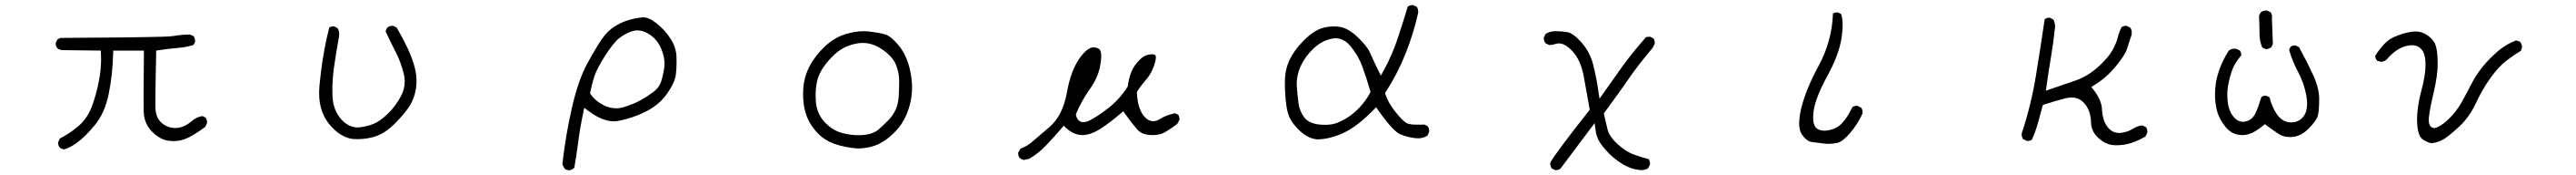

<svg xmlns="http://www.w3.org/2000/svg" viewBox="-20 -578 10540 714"><path d="M443.4 -371.6H568.8Q567.4 -237.8 567.4 -189.7Q567.4 -141.6 567.9 -123.5Q568.8 -74.2 603 -40Q636.7 -6.8 672.4 -3.4Q680.7 -2.4 689 -2.4Q716.8 -2.4 740.7 -12.2Q772 -24.9 819.8 -60.5L826.7 -74.7Q827.1 -76.2 827.1 -79.6Q827.1 -83 825.7 -88.1Q824.2 -93.3 821.3 -98.1L808.1 -104.5Q783.2 -100.6 764.2 -83.5Q737.3 -60.5 707 -56.2Q701.2 -55.7 695.3 -55.7Q669.9 -55.7 646.5 -72.3Q616.7 -93.8 615.7 -141.6Q615.7 -150.4 615.7 -164.1Q615.7 -219.2 619.1 -371.6Q667.5 -379.4 703.6 -382.1Q739.7 -384.8 772 -394.5L777.8 -406.7Q778.3 -408.2 778.3 -411.6Q778.3 -415 776.9 -420.2Q775.4 -425.3 772.5 -430.2L757.8 -437Q723.1 -437 690.4 -431.2Q678.7 -429.2 645.5 -428.2Q522.9 -424.8 227.5 -423.3L214.8 -417L208.5 -403.8Q208 -402.3 208 -401.4Q208 -389.2 214.4 -381.3Q222.7 -375 233.4 -373.5L392.6 -371.6Q393.6 -349.6 393.6 -334.7Q393.6 -319.8 391.6 -295.4Q389.6 -271 383.8 -243.7Q373 -188.5 355 -141.6Q336.4 -92.8 297.9 -61Q263.2 -32.2 224.6 -12.7L218.3 1.5Q217.8 2.9 217.8 3.9Q217.8 16.1 224.1 23.9Q231.9 29.8 241.7 31.7Q264.6 25.9 293.9 4.9Q326.2 -17.6 367.4 -66.9Q408.7 -116.2 424.8 -194.8Q440.9 -275.9 442.9 -358.9Z M1285.6 -198.2Q1285.6 -157.2 1297.4 -124Q1313 -81.5 1347.2 -49.8Q1379.9 -18.6 1420.4 -11.2Q1431.6 -10.3 1441.9 -10.3Q1479.5 -10.3 1512.7 -20.5Q1554.7 -33.2 1595.2 -73.7Q1637.2 -115.7 1656.5 -146.7Q1675.8 -177.7 1681.6 -216.8Q1684.1 -231.9 1684.1 -247.1Q1684.1 -271.5 1678.2 -296.9Q1668 -338.4 1647.5 -381.6Q1627 -424.8 1603 -465.3L1589.4 -472.2Q1587.9 -472.7 1584.5 -472.7Q1581.1 -472.7 1575.4 -471.2Q1569.8 -469.7 1564.9 -465.8Q1559.6 -459 1557.6 -450.2Q1576.2 -409.2 1597.4 -368.7Q1618.7 -328.1 1630.9 -280.8Q1635.7 -262.7 1635.7 -245.1Q1635.7 -214.4 1621.1 -187Q1599.1 -146 1570.3 -117.7Q1544.9 -92.3 1521.2 -78.9Q1497.6 -65.4 1457 -59.1Q1450.2 -58.1 1443.4 -58.1Q1406.7 -58.1 1377 -90.3Q1343.8 -126.5 1340.3 -183.6Q1339.8 -197.3 1339.8 -211.4Q1339.8 -253.9 1346.2 -301.8Q1355 -364.3 1366.7 -426.8Q1367.7 -432.1 1367.7 -437.5Q1367.7 -452.6 1360.8 -463.4L1347.2 -470.2Q1345.7 -470.7 1343.8 -470.7Q1341.8 -470.7 1338.4 -470.2Q1332.5 -469.2 1327.1 -465.8Q1304.7 -378.4 1293 -283.7Q1285.6 -225.6 1285.6 -198.2Z M2310.5 116.7Q2311 116.7 2312 116.7Q2321.8 113.3 2329.6 106.4Q2338.9 53.2 2346.4 -4.4Q2354 -62 2366.2 -118.2L2370.1 -138.2L2386.7 -126Q2443.8 -83 2491.7 -83Q2501 -83 2510.3 -85Q2568.8 -95.7 2624.5 -124Q2678.7 -151.9 2710 -197Q2741.2 -242.2 2745.1 -273.4Q2748 -296.9 2748 -323.2Q2748 -335.4 2747.6 -348.1Q2745.6 -386.2 2723.1 -420.4Q2700.2 -456.1 2664.6 -483.9Q2635.3 -507.3 2610.4 -507.3Q2607.4 -507.3 2605 -506.8Q2574.2 -503.4 2546.9 -494.6Q2519.5 -485.8 2492.7 -468.8Q2466.3 -452.1 2444.8 -421.9Q2422.4 -390.6 2384.3 -321.8Q2346.2 -252.9 2319.8 -138.2Q2293.5 -23.4 2280.8 91.8Q2284.7 103.5 2293.5 113.3Q2300.8 116.7 2310.5 116.7ZM2647.9 -199.2H2648.4Q2648.4 -199.2 2647.9 -199.2ZM2647.9 -199.2Q2625 -182.1 2598.9 -168Q2572.8 -153.8 2535.6 -142.1Q2517.6 -136.2 2502 -136.2Q2497.1 -136.2 2490.5 -136.7Q2483.9 -137.2 2473.6 -139.6Q2463.4 -142.1 2454.3 -146.5Q2445.3 -150.9 2438 -155.3Q2411.6 -170.9 2397 -192.9L2394 -197.3Q2401.4 -234.9 2411.6 -266.6Q2422.4 -298.8 2456.5 -352.1Q2491.2 -405.8 2515.6 -424.1Q2540 -442.4 2568.4 -451.2Q2578.1 -454.1 2587.9 -454.1Q2611.3 -454.1 2635.7 -438.5Q2669.9 -417 2686 -377Q2698.7 -345.2 2698.7 -319.3Q2698.7 -313 2698.2 -307.1Q2694.8 -278.8 2686.5 -250.5Q2677.2 -218.3 2647.9 -199.2Z M3571.8 -47.4Q3543 -26.4 3493.2 -26.4Q3461.4 -26.4 3429.7 -34.2Q3388.7 -43.9 3355.5 -78.1Q3322.3 -112.3 3317.9 -162.1Q3316.9 -176.3 3316.9 -189.9Q3316.9 -221.2 3323.2 -248Q3332.5 -288.6 3371.3 -332.5Q3410.2 -376.5 3450.7 -391.1Q3482.4 -402.8 3510.3 -402.8Q3535.6 -402.8 3559.6 -392.6Q3577.1 -385.3 3592.8 -374Q3608.4 -362.8 3618.7 -352.5Q3637.7 -334 3646 -312.5Q3658.7 -280.8 3658.7 -247.1Q3658.7 -213.4 3656.7 -183.6Q3654.8 -153.8 3644 -130.1Q3633.3 -106.4 3612.3 -85.4Q3591.3 -64.5 3571.8 -47.4ZM3711.4 -221.7Q3711.4 -261.2 3700.2 -304.2Q3686 -357.9 3654.8 -395Q3624.5 -430.7 3601.6 -437.5Q3576.7 -444.8 3532.7 -449.7Q3522.9 -450.7 3515.6 -450.7Q3493.7 -450.7 3475.8 -447.5Q3458 -444.3 3441.4 -439.5Q3392.6 -424.8 3354 -387.7Q3314.5 -350.6 3291.5 -306.6Q3269 -263.2 3266.1 -212.9Q3265.6 -203.1 3265.6 -193.8Q3265.6 -127.4 3291 -81.1Q3306.2 -54.2 3327.1 -32.7Q3355 -4.9 3392.1 8.3Q3437 23.9 3487.8 27.8Q3527.8 27.8 3562 15.1Q3602.5 -0.5 3641.1 -39.6Q3670.9 -69.3 3687.5 -107.9Q3711.4 -163.1 3711.4 -221.7Z M4564.5 -114.7 4575.7 -124 4584 -112.3Q4609.9 -75.7 4632.3 -50.3Q4642.6 -38.6 4656.2 -33.2Q4672.9 -26.9 4695.3 -26.9Q4726.6 -26.9 4747.1 -39.1Q4772 -54.2 4796.4 -72.3L4805.2 -88.9Q4805.7 -89.8 4805.7 -93Q4805.7 -96.2 4804.4 -100.8Q4803.2 -105.5 4800.3 -109.9L4787.1 -116.2Q4747.1 -106.9 4724.6 -91.8Q4711.4 -83.5 4698.2 -83.5Q4676.8 -83.5 4659.2 -105.5Q4634.3 -136.7 4631.3 -198.7V-202.6L4633.3 -206.1Q4646.5 -227.5 4671.9 -256.8Q4694.3 -282.7 4706.1 -325.2Q4709 -336.4 4709 -343.3Q4709 -351.6 4705.1 -354Q4702.1 -356 4698 -356.2Q4693.8 -356.4 4691.4 -356.4Q4666 -356.4 4645 -336.4Q4619.6 -312 4608.6 -284.7Q4597.7 -257.3 4593.8 -225.1Q4559.6 -171.4 4512.2 -135.3Q4464.8 -99.1 4434.6 -85Q4422.4 -79.6 4411.4 -79.6Q4400.4 -79.6 4392.1 -87.9Q4384.8 -95.2 4382.3 -107.9L4381.8 -111.8L4383.3 -115.7Q4405.3 -167.5 4439.5 -215.8Q4471.2 -260.3 4480.5 -306.2Q4485.4 -331.5 4485.4 -348.6Q4485.4 -369.6 4478 -377Q4470.7 -383.8 4454.1 -384.8Q4453.6 -384.8 4451.2 -384.8Q4448.7 -384.8 4443.6 -383.1Q4438.5 -381.3 4431.6 -377Q4424.8 -372.6 4418.5 -366.2Q4385.7 -333.5 4366.2 -280.8Q4353 -246.6 4345.2 -201.7Q4327.6 -105.5 4273.4 -59.6Q4223.6 -17.1 4202.1 1.2Q4180.7 19.5 4155.3 28.3L4145.5 44.9Q4145.5 45.9 4145.5 46.9Q4145.5 59.1 4151.9 66.9Q4159.7 72.8 4169.4 74.7L4190.4 69.8Q4227.1 49.3 4259.5 15.4Q4292 -18.6 4323.2 -54.7L4332 -64.9L4341.8 -55.7Q4373.5 -26.9 4408 -26.9Q4442.4 -26.9 4483.4 -53.5Q4524.4 -80.1 4564.5 -114.7Z M5790.5 -69.3 5760.7 -69.8Q5743.7 -71.3 5734.9 -75.7Q5718.8 -84.5 5689 -121.6Q5659.2 -158.7 5648.4 -192.4L5646.5 -198.2L5649.9 -203.6Q5698.2 -278.3 5730.5 -359.4Q5762.7 -439.9 5781.7 -524.4Q5782.2 -526.9 5782.2 -528.8Q5782.2 -530.8 5782 -533.2Q5781.7 -535.6 5781.2 -538.6Q5779.8 -544.9 5776.4 -550.3L5761.2 -557.1Q5760.3 -557.6 5758.1 -557.6Q5755.9 -557.6 5752.4 -556.6Q5745.6 -555.7 5739.3 -550.8Q5719.7 -485.4 5697.5 -419.2Q5675.3 -353 5641.6 -291.5L5629.4 -269.5Q5606.4 -315.4 5598.9 -332.3Q5591.3 -349.1 5586.4 -359.9Q5573.7 -389.6 5534.4 -426.5Q5495.1 -463.4 5461.9 -468.3Q5449.7 -470.2 5437.5 -470.2Q5414.6 -470.2 5391.1 -463.9Q5355 -453.6 5315.4 -414.3Q5275.9 -375 5256.8 -335.7Q5237.8 -296.4 5236.8 -248.5Q5236.8 -242.7 5236.8 -236.3Q5236.8 -192.9 5242.7 -148.4Q5249 -100.1 5272.5 -71.8Q5296.9 -42 5319.1 -27.3Q5341.3 -12.7 5367.2 -9.3Q5416.5 -9.3 5472.2 -33.7Q5530.3 -59.1 5599.1 -129.4L5609.9 -140.6L5619.1 -127.4Q5653.8 -78.1 5679.2 -52.7Q5696.8 -35.2 5708.5 -30.3Q5740.7 -17.1 5772 -14.2Q5776.4 -13.7 5783 -13.7Q5789.6 -13.7 5799.6 -15.9Q5809.6 -18.1 5819.8 -24.4L5826.7 -39.6Q5827.1 -41 5827.1 -43.2Q5827.1 -45.4 5826.7 -48.8Q5825.7 -56.2 5821.3 -63L5807.6 -69.8Q5796.4 -69.3 5790.5 -69.3ZM5460 -81.1H5460.4Q5460 -81.1 5460 -81.1ZM5428.2 -70.8Q5415.5 -68.8 5404.5 -68.8Q5393.6 -68.8 5385.7 -69.3Q5335.9 -72.3 5315.4 -99.6Q5296.9 -124.5 5292.5 -156.2Q5288.6 -185.1 5285.6 -224.6Q5285.2 -230.5 5285.2 -236.8Q5285.2 -272.9 5301.8 -309.1Q5320.3 -348.6 5353.8 -380.1Q5387.2 -411.6 5427.7 -419.9Q5436 -421.9 5443.8 -421.9Q5479.5 -421.9 5507.3 -387.2Q5538.1 -349.1 5554.2 -304.9Q5570.3 -260.7 5587.4 -202.6Q5575.2 -180.2 5563 -164.1Q5518.1 -105.5 5460 -81.1Q5446.3 -73.7 5428.2 -70.8Z M6344.7 116.2Q6356.9 116.2 6364.3 109.9L6503.9 -75.7L6508.3 -43.9Q6511.7 -17.6 6526.1 4.2Q6540.5 25.9 6564.9 50.3Q6589.4 74.2 6621.3 93.3Q6653.3 112.3 6689.5 115.7Q6692.4 116.2 6694.1 116.2Q6695.8 116.2 6698.2 116Q6700.7 115.7 6704.1 115.2Q6707.5 114.7 6710.9 113.8Q6717.3 111.8 6723.1 107.9L6730 94.2Q6730.5 92.8 6730.5 91.3Q6730.5 79.6 6725.1 71.3Q6688.5 61.5 6661.1 51.3Q6630.9 39.6 6597.7 9.8Q6563.5 -21.5 6556.6 -50.8L6541.5 -115.2Q6607.4 -204.1 6642.6 -255.6Q6677.7 -307.1 6741.7 -383.3L6749.5 -398.9Q6750 -400.4 6750 -401.9Q6750 -413.6 6744.6 -421.4L6731 -428.2L6714.4 -426.8Q6652.8 -356.4 6616.5 -305.7Q6580.1 -254.9 6523.9 -175.3L6519 -208Q6511.2 -262.2 6498 -314Q6484.9 -365.7 6450.2 -404.8Q6416 -442.9 6392.8 -446.8Q6369.6 -450.7 6348.6 -450.7Q6344.7 -450.7 6340.3 -450.7Q6319.3 -449.7 6303.7 -439.9L6296.4 -425.8Q6295.9 -424.8 6295.9 -423.8Q6295.9 -411.6 6302.7 -401.9L6317.4 -394.5Q6318.8 -394.5 6320.8 -394.5Q6332 -394.5 6346.7 -399.4Q6352.1 -400.9 6358.4 -400.9Q6383.3 -400.9 6413.1 -369.1Q6446.8 -333.5 6459.5 -266.1Q6471.2 -202.6 6483.9 -130.4Q6345.2 44.9 6322.8 85Q6322.3 86.4 6322.3 88.1Q6322.3 89.8 6322.5 92.5Q6322.8 95.2 6323.7 98.1Q6325.2 104 6328.1 108.9L6342.3 115.7Q6343.8 116.2 6344.7 116.2Z M7340.8 -74.7Q7340.8 -45.4 7351.6 -29.8Q7371.6 -1 7393.1 1.5Q7420.4 4.4 7447.8 8.3Q7454.1 8.8 7460.4 8.8Q7480.5 8.8 7497.1 4.9Q7519 0 7550 -36.4Q7581.1 -72.8 7599.6 -114.3Q7600.1 -117.7 7600.1 -121.1Q7600.1 -131.3 7594.2 -138.7L7579.6 -146Q7578.1 -146.5 7576.4 -146.5Q7574.7 -146.5 7572.3 -146.2Q7569.8 -146 7567.4 -145Q7562.5 -144 7558.6 -141.1Q7523.4 -68.4 7485.4 -53.7Q7462.4 -44.9 7444.3 -44.9Q7431.2 -44.9 7420.4 -49.3Q7397.9 -59.1 7397.9 -97.7Q7397.9 -109.9 7399.9 -125.5Q7408.2 -181.2 7456.1 -268.1Q7503.9 -355 7514.2 -423.8Q7518.6 -452.1 7518.6 -477.1Q7518.6 -502 7512.2 -521L7499.5 -526.9Q7498 -527.3 7496.6 -527.3Q7486.8 -527.3 7479 -522.9Q7475.1 -410.2 7420.9 -310.5Q7366.7 -210.9 7348.6 -133.3Q7340.8 -99.6 7340.8 -74.7Z M8639.6 14.6Q8670.4 14.6 8699.2 5.4Q8728 -3.9 8757.3 -21L8764.6 -35.2Q8765.1 -38.6 8765.1 -41.5Q8765.1 -51.8 8759.3 -59.6L8744.6 -66.4Q8724.6 -64.5 8707 -53.2Q8683.1 -38.1 8654.3 -35.6Q8651.9 -35.6 8649.4 -35.6Q8620.1 -35.6 8600.8 -62Q8581.5 -88.4 8579.6 -133.3Q8577.6 -169.9 8545.4 -211.4L8536.1 -223.1L8548.8 -231Q8596.7 -260.3 8634.8 -305.7Q8672.9 -351.1 8682.1 -378.9Q8691.4 -406.7 8701.2 -437.5Q8701.7 -441.4 8701.7 -445.3Q8701.7 -456.1 8695.3 -465.3L8681.2 -472.2Q8679.7 -472.7 8676.5 -472.7Q8673.3 -472.7 8668.7 -471.4Q8664.1 -470.2 8659.7 -466.8Q8649.9 -448.2 8644.5 -426.8Q8638.2 -400.4 8621.6 -371.6Q8605 -342.3 8563.5 -304.7Q8521 -266.6 8470.2 -249L8350.1 -208Q8360.8 -286.1 8370.6 -342.8Q8380.4 -399.4 8386.2 -456.1Q8387.7 -463.9 8387.7 -469.7Q8387.7 -485.8 8380.4 -498.5L8366.7 -505.4Q8365.7 -505.9 8364.7 -505.9Q8353.5 -505.9 8345.2 -499.5Q8328.1 -383.3 8309.1 -267.6Q8289.6 -148.9 8251.5 -34.7Q8251 -32.7 8251 -31.2Q8251 -19.5 8256.8 -10.3L8272 -3.4Q8273.4 -2.9 8274.4 -2.9Q8285.6 -2.9 8293 -8.3Q8307.1 -39.1 8316.4 -72.3L8337.9 -149.9Q8387.7 -166 8429.2 -176.8Q8442.9 -180.2 8455.1 -180.2Q8486.3 -180.2 8506.8 -157.2Q8533.7 -127.4 8534.7 -79.1Q8535.6 -41 8565.9 -14.2Q8596.2 12.7 8628.4 14.2Q8634.3 14.6 8639.6 14.6Z M9275.4 -508.8Q9275.4 -520 9270 -527.8L9255.4 -534.7Q9253.9 -535.2 9252.4 -535.2Q9239.3 -535.2 9230 -528.3Q9223.6 -520.5 9222.2 -510.3Q9224.1 -475.1 9224.1 -442.4Q9224.1 -409.7 9235.4 -384.3Q9242.7 -378.9 9252 -377.4Q9262.7 -378.9 9272 -384.8L9278.8 -398.4L9274.9 -503.4Q9275.4 -506.8 9275.4 -508.8ZM9346.7 -19H9347.2Q9349.1 -19 9351.1 -19Q9369.6 -19 9387.2 -26.4Q9405.3 -33.7 9424.3 -52.7Q9458 -86.4 9462.9 -106.4Q9468.3 -129.4 9468.3 -174.8Q9468.3 -218.8 9442.1 -274.9Q9416 -331.1 9385.7 -385.7L9372.6 -392.1Q9371.1 -392.6 9370.1 -392.6Q9358.9 -392.6 9351.1 -387.2L9345.2 -374.5Q9358.4 -328.1 9380.9 -286.6Q9406.2 -239.7 9415.5 -189Q9418.9 -168.9 9418.9 -155.3Q9418.9 -125.5 9407.2 -107.4Q9388.2 -78.6 9353 -78.6Q9318.4 -78.6 9294.9 -112.3Q9275.4 -140.1 9265.1 -181.2L9252.4 -187Q9251 -187.5 9250 -187.5Q9239.3 -187.5 9231.9 -182.6Q9218.8 -139.6 9208 -117.2Q9194.8 -87.9 9166.5 -82.5Q9161.6 -81.1 9156.7 -81.1Q9133.3 -81.1 9115.7 -104.5Q9096.7 -128.9 9093.3 -168.9Q9092.3 -180.2 9092.3 -191.4Q9092.3 -216.8 9097.7 -240.2Q9104.5 -272.5 9114.5 -297.6Q9124.5 -322.8 9149.4 -352.1Q9149.4 -352.5 9149.4 -355.5Q9149.4 -358.4 9147.9 -363Q9146.5 -367.7 9144 -371.6L9128.9 -378.9Q9125.5 -379.4 9122.1 -379.4Q9107.9 -379.4 9098.1 -371.1Q9074.2 -334 9059.1 -292Q9042 -244.1 9042 -193.4Q9042 -158.2 9049.8 -127.4Q9059.1 -91.3 9086.4 -58.6Q9111.8 -28.3 9150.9 -26.9Q9152.8 -26.9 9154.3 -26.9Q9192.9 -26.9 9237.8 -64.9L9245.6 -71.3Q9277.8 -47.9 9301.3 -32.2Q9321.3 -19 9346.7 -19Z M9847.7 -393.6Q9870.1 -393.6 9884.3 -379.4Q9897.5 -366.2 9901.4 -341.3Q9903.3 -328.6 9903.3 -313.5Q9903.3 -271 9887.2 -211.9Q9868.7 -144 9868.7 -89.4Q9868.7 -83.5 9869.1 -77.1Q9871.6 -22.9 9891.6 -9.8Q9913.6 4.9 9927.7 6.3Q9955.1 3.4 9977.5 -10Q10000 -23.4 10042 -62.5Q10083 -100.6 10109.1 -156.7Q10135.3 -212.9 10168.9 -259.8Q10203.1 -307.1 10234.4 -330.6Q10262.2 -352.1 10293.9 -371.1L10298.3 -384.8Q10297.9 -399.4 10289.1 -408.2L10273.9 -413.1Q10233.4 -397.9 10201.2 -370.6Q10129.9 -310.1 10092.8 -238.8Q10073.2 -200.7 10052.7 -163.6Q10031.2 -125.5 10003.4 -97.7Q9975.6 -69.8 9953.1 -59.6Q9945.8 -55.7 9939.5 -55.7Q9930.7 -55.7 9924.8 -61.5Q9916.5 -70.3 9916.5 -87.4Q9916.5 -92.3 9917 -97.7Q9920.4 -132.8 9936.8 -201.4Q9953.1 -270 9953.1 -318.8Q9953.1 -379.9 9939.9 -403.8Q9930.7 -420.9 9909.2 -435.3Q9887.7 -449.7 9861.8 -449.7Q9856 -449.7 9849.1 -448.7Q9813 -444.3 9772.9 -426.3Q9735.8 -410.2 9697.3 -350.1Q9698.2 -338.4 9705.6 -330.1L9721.2 -325.7Q9735.8 -327.1 9745.1 -335.9Q9787.1 -385.3 9835.4 -392.6Q9841.8 -393.6 9847.7 -393.6Z"/></svg>

Font: NaikaiFont
Style: ExtraLight
Weight: 200
Version: Version 1.89